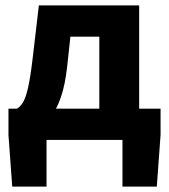

<svg xmlns="http://www.w3.org/2000/svg" viewBox="-20 -516 624 708"><path d="M151.6 0V172H25.1L11.2 -18.6V-115.3H572.1V-18.6L558.2 172H431.6V0ZM346.2 -43V-380.8H239.6L227.1 -265.8Q219.9 -203 204.9 -158.6Q189.9 -114.2 167.3 -86.1Q144.8 -58 116.2 -44.4Q87.5 -30.8 54 -29.8L42.4 -115.3Q54.1 -121.7 64.3 -137.8Q74.5 -153.9 83.2 -191.4Q91.9 -228.9 100.2 -299.1L123.3 -496.1H493.2V-43Z"/></svg>

Font: Source Sans 3 Variable
Style: Regular
Weight: 200
Designer: Paul D. Hunt
Foundry: Adobe Systems Incorporated
Version: Version 3.026